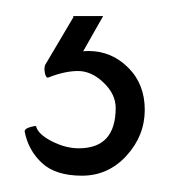

<svg xmlns="http://www.w3.org/2000/svg" viewBox="-20 -20 211 239"><path d="M39.6 76.7Q37.1 76.7 35.9 71Q34.7 65.4 36.1 61L71.3 1.5Q71.8 1 70.8 0H108.4L83.5 43.9Q85.9 43.5 90.3 43.5Q118.7 43.5 139.4 64Q160.2 84.5 160.2 116.7Q160.2 148.9 137.5 173.8Q114.7 198.7 82 198.7Q49.3 198.7 32.2 182.9Q15.1 167 10.7 143.6Q10.7 140.1 17.6 138.2Q24.4 136.2 24.9 137.2Q27.3 147 44.4 155.8Q61.5 164.6 78.1 164.6Q124 164.6 124 114.3Q124 97.2 108.9 82.8Q93.8 68.4 77.1 68.4Q60.5 68.4 39.6 76.7Z"/></svg>

Font: Della Respira
Style: Regular
Weight: 500
Version: Version 0.201